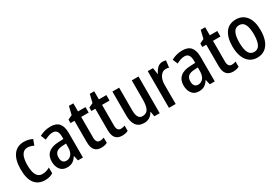

<svg xmlns="http://www.w3.org/2000/svg" viewBox="48 -1548 3528 2446"><g transform="rotate(-30 1812.0 -324.5)"><path d="M250 10Q151 10 98 -58Q45 -126 45 -267Q45 -402 99 -476Q153 -550 254 -550Q290 -550 321 -542Q352 -534 377 -521L347 -440Q325 -451 302.5 -457.5Q280 -464 258 -464Q146 -464 146 -267Q146 -75 258 -75Q287 -75 314.5 -83.5Q342 -92 368 -106V-22Q318 10 250 10Z M646 -549Q729 -549 768.5 -502Q808 -455 808 -363V0H735L718 -74H716Q690 -32 657 -11Q624 10 573 10Q506 10 471.5 -36.5Q437 -83 437 -153Q437 -234 488 -278.5Q539 -323 638 -326L710 -329V-360Q710 -417 690.5 -443.5Q671 -470 631 -470Q603 -470 573.5 -460Q544 -450 512 -434L482 -507Q517 -527 558.5 -538Q600 -549 646 -549ZM657 -259Q594 -256 566 -230Q538 -204 538 -156Q538 -111 556.5 -90Q575 -69 607 -69Q653 -69 681.5 -106Q710 -143 710 -210V-262Z M1104 -75Q1119 -75 1134.5 -78Q1150 -81 1164 -87V-9Q1146 0 1123.5 5Q1101 10 1075 10Q1014 10 981 -27Q948 -64 948 -147V-459H890V-510L953 -540L982 -659H1047V-540H1157V-459H1047V-155Q1047 -75 1104 -75Z M1411 -75Q1426 -75 1441.5 -78Q1457 -81 1471 -87V-9Q1453 0 1430.5 5Q1408 10 1382 10Q1321 10 1288 -27Q1255 -64 1255 -147V-459H1197V-510L1260 -540L1289 -659H1354V-540H1464V-459H1354V-155Q1354 -75 1411 -75Z M1937 -540V0H1858L1846 -71H1840Q1820 -31 1785 -10.5Q1750 10 1707 10Q1628 10 1590.5 -41.5Q1553 -93 1553 -188V-540H1652V-207Q1652 -76 1729 -76Q1791 -76 1814.5 -122Q1838 -168 1838 -259V-540Z M2293 -550Q2319 -550 2343 -543L2331 -443Q2311 -450 2284 -450Q2236 -450 2204 -403.5Q2172 -357 2172 -281V0H2073V-540H2150L2164 -447H2169Q2188 -491 2219.5 -520.5Q2251 -550 2293 -550Z M2585 -549Q2668 -549 2707.5 -502Q2747 -455 2747 -363V0H2674L2657 -74H2655Q2629 -32 2596 -11Q2563 10 2512 10Q2445 10 2410.5 -36.5Q2376 -83 2376 -153Q2376 -234 2427 -278.5Q2478 -323 2577 -326L2649 -329V-360Q2649 -417 2629.5 -443.5Q2610 -470 2570 -470Q2542 -470 2512.5 -460Q2483 -450 2451 -434L2421 -507Q2456 -527 2497.5 -538Q2539 -549 2585 -549ZM2596 -259Q2533 -256 2505 -230Q2477 -204 2477 -156Q2477 -111 2495.5 -90Q2514 -69 2546 -69Q2592 -69 2620.5 -106Q2649 -143 2649 -210V-262Z M3043 -75Q3058 -75 3073.5 -78Q3089 -81 3103 -87V-9Q3085 0 3062.5 5Q3040 10 3014 10Q2953 10 2920 -27Q2887 -64 2887 -147V-459H2829V-510L2892 -540L2921 -659H2986V-540H3096V-459H2986V-155Q2986 -75 3043 -75Z M3580 -271Q3580 -187 3556.5 -124Q3533 -61 3486.5 -25.5Q3440 10 3370 10Q3305 10 3258.5 -25Q3212 -60 3188 -123Q3164 -186 3164 -271Q3164 -402 3216.5 -476Q3269 -550 3373 -550Q3468 -550 3524 -478.5Q3580 -407 3580 -271ZM3265 -270Q3265 -175 3290.5 -124Q3316 -73 3372 -73Q3428 -73 3453.5 -123.5Q3479 -174 3479 -271Q3479 -367 3453.5 -416.5Q3428 -466 3372 -466Q3316 -466 3290.5 -416.5Q3265 -367 3265 -270Z"/></g></svg>

Font: Noto Sans Georgian Condensed Medium
Style: Regular
Weight: 500
Width: 3
Designer: Monotype Design Team, Akaki Razmadze
Foundry: Google LLC
Version: Version 2.005; ttfautohint (v1.8.4.7-5d5b)